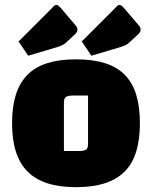

<svg xmlns="http://www.w3.org/2000/svg" viewBox="-20 -761 630 796"><path d="M295 15Q227 15 177 -1Q127 -17 94.5 -49.5Q62 -82 46 -132Q30 -182 30 -250Q30 -319 46 -369Q62 -419 94.5 -451.5Q127 -484 177 -499.5Q227 -515 295 -515Q364 -515 414 -499.5Q464 -484 496.5 -451.5Q529 -419 544.5 -369Q560 -319 560 -250Q560 -182 544.5 -132Q529 -82 496.5 -49.5Q464 -17 414 -1Q364 15 295 15ZM245 -135H306Q329 -135 337 -141Q345 -147 345 -163V-365H284Q262 -365 253.5 -359Q245 -353 245 -337ZM359 -530 319 -589 459 -729Q468 -740 475 -741Q479 -741 483 -738Q487 -735 493 -729L556 -655Q560 -651 561.5 -646Q563 -641 563 -637Q563 -633 560.5 -628.5Q558 -624 554 -620L513 -582Q510 -579 502.5 -575Q495 -571 480 -566ZM97 -530 57 -589 197 -729Q206 -740 213 -741Q217 -741 221 -738Q225 -735 231 -729L294 -655Q298 -651 299.5 -646Q301 -641 301 -637Q301 -633 298.5 -628.5Q296 -624 292 -620L251 -582Q248 -579 240.5 -575Q233 -571 218 -566Z"/></svg>

Font: Changa ExtraBold
Style: Regular
Weight: 800
Designer: Eduardo Rodriguez Tunni
Foundry: Eduardo Rodriguez Tunni
Version: Version 3.002; ttfautohint (v1.8.2)